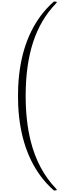

<svg xmlns="http://www.w3.org/2000/svg" viewBox="-20 -1470 776 2439"><path d="M701 940Q701 943 695 949H664L660 945Q630 921 573 860Q263 519 216 -53Q209 -133 209 -251Q209 -367 216 -449Q263 -1020 573 -1361Q630 -1422 660 -1446L664 -1450H695Q701 -1444 701 -1441Q701 -1437 690 -1425Q495 -1223 400.5 -934Q306 -645 306 -250Q306 67 370 323Q462 687 690 924Q701 936 701 940Z"/></svg>

Font: MathJax_Size3
Style: Regular
Weight: 400
Version: Version 1.1